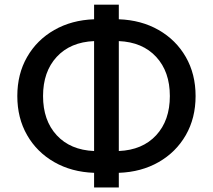

<svg xmlns="http://www.w3.org/2000/svg" viewBox="-20 -781 925 834"><path d="M388.7 33.2V-30.3Q291 -33.7 215.6 -76.9Q140.1 -120.1 97.7 -194.1Q55.2 -268.1 55.2 -363.8Q55.2 -459.5 97.7 -533.4Q140.1 -607.4 215.6 -650.6Q291 -693.8 388.7 -697.3V-760.7H496.1V-697.3Q593.8 -693.8 669.2 -650.6Q744.6 -607.4 787.1 -533.4Q829.6 -459.5 829.6 -363.8Q829.6 -268.1 787.1 -194.1Q744.6 -120.1 669.2 -76.9Q593.8 -33.7 496.1 -30.3V33.2ZM388.7 -125V-602.5Q285.6 -598.1 226.3 -533.9Q167 -469.7 167 -363.8Q167 -257.8 226.3 -193.6Q285.6 -129.4 388.7 -125ZM496.1 -602.5V-125Q599.1 -129.4 658.4 -193.6Q717.8 -257.8 717.8 -363.8Q717.8 -469.7 658.4 -533.9Q599.1 -598.1 496.1 -602.5Z"/></svg>

Font: Inter Medium
Style: Regular
Weight: 500
Designer: Rasmus Andersson
Foundry: rsms
Version: Version 4.001;git-9221beed3